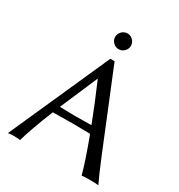

<svg xmlns="http://www.w3.org/2000/svg" viewBox="-194 -964 1026 1098"><g transform="rotate(30 319.5 -415.0)"><path d="M411.1 -275.4Q363.8 -398.9 310.1 -522H308.1L202.6 -275.9Q211.4 -275.9 251 -274.9Q290.5 -273.9 307.1 -273.9Q362.3 -273.9 411.1 -275.4ZM183.1 -228.5Q122.6 -79.6 100.1 2.9Q87.9 0 55.2 0Q32.2 0 20 2.9L314.9 -658.2H342.8Q376 -578.6 439.2 -422.4Q502.4 -266.1 548.8 -153.8Q595.2 -41.5 617.2 2.9Q600.1 0 557.1 0Q523.9 0 506.8 2.9Q484.9 -79.1 429.2 -228.5Q373 -230 312 -230Q240.2 -230 183.1 -228.5ZM291.5 -744.4Q275.9 -759.8 275.9 -780.8Q275.9 -801.8 291.5 -817.4Q307.1 -833 328.1 -833Q349.1 -833 364.5 -817.4Q379.9 -801.8 379.9 -780.8Q379.9 -759.8 364.5 -744.4Q349.1 -729 328.1 -729Q307.1 -729 291.5 -744.4Z"/></g></svg>

Font: Linux Biolinum
Style: Regular
Weight: 400
Designer: Philipp H. Poll
Foundry: Philipp H. Poll
Version: Version 0.6.4